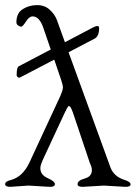

<svg xmlns="http://www.w3.org/2000/svg" viewBox="-20 -725 529 748"><path d="M22.9 -23.9Q67.9 -36.1 94.2 -90.8L211.9 -344.2Q225.1 -373 225.1 -383.8Q225.1 -394.5 216.8 -418L191.4 -492.7L59.1 -423.8Q54.2 -420.9 49.3 -424.3Q44.9 -427.7 44.9 -432.1Q44.9 -462.9 53.2 -466.8L177.7 -532.2L148.9 -616.2Q133.8 -661.1 106.9 -661.1Q93.8 -661.1 81.1 -641.1Q68.4 -621.1 62.5 -621.1Q57.1 -621.1 50.3 -626Q43.9 -630.9 43.9 -638.2Q43.9 -673.8 68.8 -689.5Q93.8 -705.1 124 -705.1Q154.3 -705.1 173.8 -687Q193.8 -668.9 202.1 -646L232.9 -560.5L340.8 -617.2Q365.7 -630.4 366.2 -616.2Q366.2 -583 348.1 -574.2L247.1 -521.5L410.2 -73.2Q423.3 -37.1 465.8 -23.9Q488.8 -16.6 488.8 -6.8Q488.8 2.9 469.2 2.9L384.8 -2L301.8 2.9Q281.7 2.9 282.2 -7.8Q282.2 -22 311 -29.8Q337.9 -37.6 337.9 -62Q337.9 -74.2 330.1 -89.8L264.2 -286.1Q252.4 -320.3 244.6 -309.1Q241.2 -304.2 231.9 -285.2L148.9 -106.9Q136.7 -80.1 137.2 -69.8Q137.2 -43.9 165.5 -31.2Q193.8 -18.6 193.8 -7.8Q193.8 3.4 173.8 2.9L90.8 -2L20 2.9Q0 2.9 0 -7.8Q0 -18.6 22.9 -23.9Z"/></svg>

Font: EBGaramond
Style: Regular
Weight: 400
Version: Version 000.012g